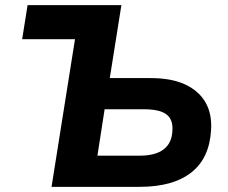

<svg xmlns="http://www.w3.org/2000/svg" viewBox="-20 -725 884 745"><path d="M180 0 271 -573H66L87 -705H451L406 -422H564Q646 -422 699 -397Q752 -372 777.5 -327.5Q803 -283 799 -221Q793 -111 722 -55.5Q651 0 522 0ZM358 -121H522Q583 -121 615 -145.5Q647 -170 649 -218Q652 -261 626 -281Q600 -301 539 -301H386Z"/></svg>

Font: Nunito Sans 10pt ExtraBold
Style: Italic
Weight: 800
Italic angle: -9°
Designer: Vernon Adams
Foundry: Vernon Adams
Version: Version 3.101;gftools[0.9.27]